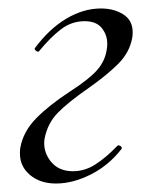

<svg xmlns="http://www.w3.org/2000/svg" viewBox="-20 -419 365 453"><path d="M27 -57Q27 -66 28 -71Q35 -109 65.5 -140Q96 -171 145 -203Q190 -232 209 -253.5Q228 -275 232 -303Q233 -307 233 -316Q233 -337 220 -353Q207 -369 180 -369Q149 -369 124 -350Q99 -331 72 -298L70 -297Q67 -297 64 -300Q61 -303 62 -305Q96 -351 136.5 -375Q177 -399 218 -399Q249 -399 271 -385Q293 -371 293 -343Q293 -335 292 -330Q286 -296 260 -269.5Q234 -243 190 -212Q141 -178 116.5 -153Q92 -128 85 -91Q81 -62 99.5 -38.5Q118 -15 152 -15Q180 -15 205 -31Q230 -47 257 -75Q258 -76 260 -76Q263 -76 265.5 -73.5Q268 -71 267 -68Q237 -29 194.5 -7.5Q152 14 112 14Q75 14 51 -6Q27 -26 27 -57Z"/></svg>

Font: Cormorant Garamond
Style: Italic
Weight: 400
Italic angle: -10°
Designer: Christian Thalmann (Catharsis Fonts)
Foundry: Catharsis Fonts
Version: Version 4.000